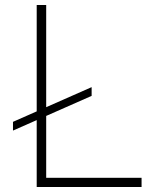

<svg xmlns="http://www.w3.org/2000/svg" viewBox="-20 -749 616 769"><path d="M127 -729H165V-15L147 -37H547V0H127ZM32 -261 347 -400V-365L32 -226Z"/></svg>

Font: Mona Sans VF XLt
Style: Regular
Weight: 200
Designer: Deni Anggara
Foundry: GitHub
Version: Version 2.000;Glyphs 3.2.3 (3260)